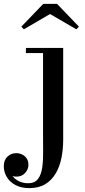

<svg xmlns="http://www.w3.org/2000/svg" viewBox="-98 -706 436 986"><path d="M52.5 260Q11 260 -18.2 244.5Q-47.5 229 -63 203.2Q-78.5 177.5 -78.5 148Q-78.5 115.5 -59.5 98Q-40.5 80.5 -14.5 80.5Q0.5 80.5 14.8 87Q29 93.5 38.5 106.8Q48 120 48 141Q48 163 31.2 182Q14.5 201 -13.5 201Q-30 201 -44.8 194.2Q-59.5 187.5 -68.5 175.8Q-77.5 164 -77.5 148H-51.5Q-51.5 171.5 -38.8 191.2Q-26 211 -4 223Q18 235 46 235Q80.5 235 97 213.2Q113.5 191.5 118.8 155Q124 118.5 123.5 73Q123 27.5 123 -20V-433.5H35V-460H226.5V11.5Q226.5 60.5 217.5 105.2Q208.5 150 188 184.8Q167.5 219.5 134.5 239.8Q101.5 260 52.5 260ZM24.5 -555.5 11.5 -569 124 -686H195L307.5 -569L294 -555.5L159 -634Z"/></svg>

Font: Bodoni Moda SC 9pt Medium
Style: Regular
Weight: 500
Designer: Owen Earl
Foundry: indestructible type
Version: Version 2.005